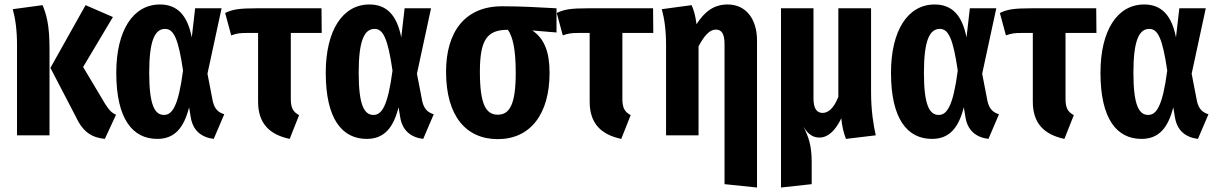

<svg xmlns="http://www.w3.org/2000/svg" viewBox="-20 -604 5437 857"><path d="M170 -581 37 -563C49 -519 56 -469 56 -401V0H201V-387C201 -493 187 -540 170 -581ZM484 -528 362 -581 205 -301 319 -82C352 -11 393 10 448 16L498 -92C477 -101 467 -113 450 -139L351 -305Z M694 -584C574 -584 499 -468 499 -279C499 -73 572 16 682 16C761 16 801 -35 824 -125L831 -83C840 -22 878 9 934 16L981 -94C955 -102 938 -117 930 -151L906 -275L969 -567H851L836 -437C817 -534 773 -584 694 -584ZM717 -475C755 -475 776 -433 797 -289C776 -128 748 -91 712 -91C671 -91 646 -134 646 -279C646 -423 671 -475 717 -475Z M1278 -163V-457H1416L1415 -567H1125C1048 -567 1017 -562 985 -546L1012 -446C1037 -455 1049 -457 1088 -457H1132V-150C1132 -52 1184 -3 1273 16L1315 -90C1288 -105 1278 -122 1278 -163Z M1629 -584C1509 -584 1434 -468 1434 -279C1434 -73 1507 16 1617 16C1696 16 1736 -35 1759 -125L1766 -83C1775 -22 1813 9 1869 16L1916 -94C1890 -102 1873 -117 1865 -151L1841 -275L1904 -567H1786L1771 -437C1752 -534 1708 -584 1629 -584ZM1652 -475C1690 -475 1711 -433 1732 -289C1711 -128 1683 -91 1647 -91C1606 -91 1581 -134 1581 -279C1581 -423 1606 -475 1652 -475Z M2464 -567C2392 -571 2307 -576 2221 -576C2053 -576 1971 -459 1971 -284C1971 -86 2060 17 2202 17C2346 17 2433 -93 2433 -279C2433 -370 2411 -431 2356 -468L2464 -459ZM2202 -92C2149 -92 2122 -138 2122 -284C2122 -428 2155 -471 2247 -471C2269 -440 2282 -383 2282 -279C2282 -141 2256 -92 2202 -92Z M2758 -163V-457H2896L2895 -567H2605C2528 -567 2497 -562 2465 -546L2492 -446C2517 -455 2529 -457 2568 -457H2612V-150C2612 -52 2664 -3 2753 16L2795 -90C2768 -105 2758 -122 2758 -163Z M3228 -584C3166 -584 3125 -552 3089 -496C3084 -536 3076 -561 3067 -581L2934 -563C2946 -519 2953 -469 2953 -401V0H3098V-397C3123 -444 3147 -472 3175 -472C3200 -472 3214 -455 3214 -407V218L3359 233V-423C3359 -520 3309 -584 3228 -584Z M3889 0C3879 -45 3868 -108 3868 -195V-567H3722V-172C3702 -120 3676 -100 3652 -100C3628 -100 3611 -116 3611 -165V-567H3466V233L3603 218V119C3603 43 3588 5 3566 -39C3588 -2 3611 10 3638 10C3679 10 3712 -27 3735 -76C3739 -39 3744 -16 3756 16Z M4152 -584C4032 -584 3957 -468 3957 -279C3957 -73 4030 16 4140 16C4219 16 4259 -35 4282 -125L4289 -83C4298 -22 4336 9 4392 16L4439 -94C4413 -102 4396 -117 4388 -151L4364 -275L4427 -567H4309L4294 -437C4275 -534 4231 -584 4152 -584ZM4175 -475C4213 -475 4234 -433 4255 -289C4234 -128 4206 -91 4170 -91C4129 -91 4104 -134 4104 -279C4104 -423 4129 -475 4175 -475Z M4736 -163V-457H4874L4873 -567H4583C4506 -567 4475 -562 4443 -546L4470 -446C4495 -455 4507 -457 4546 -457H4590V-150C4590 -52 4642 -3 4731 16L4773 -90C4746 -105 4736 -122 4736 -163Z M5087 -584C4967 -584 4892 -468 4892 -279C4892 -73 4965 16 5075 16C5154 16 5194 -35 5217 -125L5224 -83C5233 -22 5271 9 5327 16L5374 -94C5348 -102 5331 -117 5323 -151L5299 -275L5362 -567H5244L5229 -437C5210 -534 5166 -584 5087 -584ZM5110 -475C5148 -475 5169 -433 5190 -289C5169 -128 5141 -91 5105 -91C5064 -91 5039 -134 5039 -279C5039 -423 5064 -475 5110 -475Z"/></svg>

Font: Glow Sans TC Compressed
Style: Bold
Weight: 700
Width: 2
Designer: Ryoko NISHIZUKA (kana, bopomofo & ideographs); Paul D. Hunt (Latin, Greek & Cyrillic); Sandoll Communications, Soo-young
Version: Version 0.93